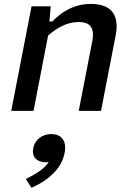

<svg xmlns="http://www.w3.org/2000/svg" viewBox="-20 -552 660 956"><path d="M483 0 556 -376C577.5 -486.5 524.5 -532.5 433 -532.5C348 -532.5 286.5 -492.5 240.5 -445H226L232.5 -520.5H137L36 0H147L219.5 -375C266 -415.5 316 -442.5 371.5 -442.5C419.5 -442.5 454 -422.5 439.5 -347L372 0ZM209 256C213.5 256 218 255.5 222.5 255C198.5 291.5 155.5 315.5 109 339L136.5 383C210 351.5 285.5 294 301.5 210.5C314.5 145.5 282.5 115.5 235.5 115.5C192 115.5 154 141.5 145.5 185.5C136.5 229.5 164 256 209 256Z"/></svg>

Font: Monaspace Neon Medium
Style: Italic
Weight: 500
Italic angle: -11°
Designer: Riley Cran & the Lettermatic Team
Foundry: Lettermatic
Version: Version 1.200 (Monaspace Neon)